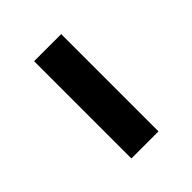

<svg xmlns="http://www.w3.org/2000/svg" viewBox="-6 -412 321 321"><g transform="rotate(45 155.0 -251.0)"><path d="M40 -219V-283H270V-219Z"/></g></svg>

Font: Adobe Variable Font Prototype
Style: Regular
Weight: 389
Designer: Frank Grießhammer
Foundry: Adobe
Version: Version 1.004;hotconv 1.0.113;makeotfexe 2.5.65598